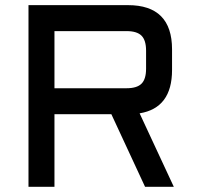

<svg xmlns="http://www.w3.org/2000/svg" viewBox="-20 -720 760 740"><path d="M643.1 -450.2Q643.1 -303.7 518.1 -283.2L649.9 0H539.1L409.2 -279.8H189.9V0H89.8V-700.2H473.1Q643.1 -700.2 643.1 -529.8ZM189.9 -379.9H467.8Q507.8 -379.9 525.4 -397.5Q543 -415 543 -455.1V-524.9Q543 -564.9 525.4 -582.5Q507.8 -600.1 467.8 -600.1H189.9Z"/></svg>

Font: Aldrich [RUS by Daymarius]
Style: Regular
Weight: 400
Designer: Matthew Desmond
Foundry: Matthew Desmond
Version: Version 1.002 August 24, 2018